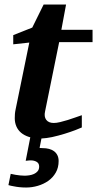

<svg xmlns="http://www.w3.org/2000/svg" viewBox="-20 -606 433 857"><path d="M241.7 112.8Q241.7 142.1 229 164.3Q216.3 186.5 195.6 201.2Q174.8 215.8 148.9 223.4Q123 231 96.7 231Q81.1 231 66.9 229.5Q52.7 228 41.5 225.6Q28.8 223.6 17.6 220.2L27.8 169.9Q38.6 172.4 49.3 174.3Q58.6 175.8 69.3 177Q80.1 178.2 89.8 178.2Q99.6 178.2 110.8 176.5Q122.1 174.8 131.8 170.4Q141.6 166 148.2 158Q154.8 149.9 154.8 137.2Q154.8 123 143.8 116.5Q132.8 109.9 117.7 109.9Q115.2 109.9 111.3 110.1Q107.4 110.4 103.5 110.8L94.7 111.8L115.2 6.8Q112.3 6.3 109.9 5.4Q88.4 -1.5 74.2 -13.4Q60.1 -25.4 53 -42Q45.9 -58.6 45.9 -78.1Q45.9 -87.9 46.6 -97.7Q47.4 -107.4 49.8 -118.2L110.8 -416L39.1 -408.2V-449.2L124 -482.9L174.8 -585.9H274.9L253.9 -473.1H393.1V-418H244.1L181.2 -108.9Q175.8 -85.4 186.3 -71.3Q196.8 -57.1 220.2 -57.1Q231.9 -57.1 248.3 -61Q264.6 -64.9 282.2 -70.3Q299.8 -75.7 316.4 -81.8Q333 -87.9 345.2 -91.8V-37.1Q336.9 -33.2 315.9 -25.1Q294.9 -17.1 268.1 -8.8Q241.2 -0.5 212.4 5.9Q186.5 11.2 165 12.2L156.7 54.2Q158.2 54.7 160.2 54.7Q162.6 55.2 170.9 55.2Q186 55.2 199 58.6Q211.9 62 221.4 69.1Q231 76.2 236.3 87.2Q241.7 98.1 241.7 112.8Z"/></svg>

Font: Charis SIL Afr
Style: Bold Italic
Weight: 700
Italic angle: -11°
Foundry: SIL International
Version: Version 5.000